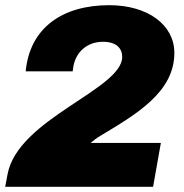

<svg xmlns="http://www.w3.org/2000/svg" viewBox="-22 -720 709 740"><path d="M-2 0H568L598 -169H327C336 -177 352 -189 364 -196C502 -279 650 -364 650 -516C650 -624 548 -700 399 -700C220 -700 93 -614 77 -445H258L261 -465C271 -519 313 -559 375 -559C428 -559 449 -532 449 -501C449 -375 47 -263 7 -48Z"/></svg>

Font: Archivo Black
Style: Italic
Weight: 900
Italic angle: -10°
Designer: Hector Gatti
Foundry: Omnibus-Type
Version: Version 2.001